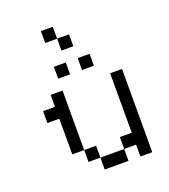

<svg xmlns="http://www.w3.org/2000/svg" viewBox="-137 -849 836 948"><g transform="rotate(-20 281.0 -375.0)"><path d="M62.5 -312.5H125V-125H187.5V-437.5H125V-375H62.5ZM187.5 -62.5H250V-125H187.5ZM187.5 -500H250V-562.5H187.5ZM187.5 -687.5H250V-750H187.5ZM250 0H375V-62.5H250ZM250 -625H312.5V-687.5H250ZM312.5 -500H375V-562.5H312.5ZM375 -62.5H437.5V0H500V-437.5H437.5V-125H375Z"/></g></svg>

Font: ChillMoonMono
Style: Regular
Weight: 400
Designer: Warren2060
Foundry: ChillType
Version: Version 1.000;Glyphs 3.1.1 (3135)